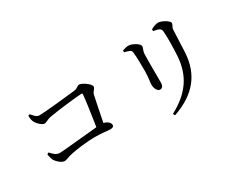

<svg xmlns="http://www.w3.org/2000/svg" viewBox="-97 -1228 2194 1760"><g transform="rotate(-30 1000.0 -348.0)"><path d="M184 -609C184 -592 187 -566 193 -552C202 -523 249 -473 278 -473C298 -473 322 -492 351 -498C419 -512 662 -541 705 -541C713 -541 717 -538 716 -530C712 -473 690 -323 672 -207C558 -198 306 -170 266 -170C226 -170 201 -199 176 -226L159 -217C159 -203 166 -174 174 -155C188 -126 235 -83 266 -83C290 -83 306 -97 357 -108C413 -120 527 -136 615 -136C692 -136 739 -126 771 -126C800 -126 812 -134 812 -152C812 -175 786 -200 747 -208C769 -317 791 -431 802 -479C809 -508 837 -519 837 -543C837 -572 759 -625 729 -625C708 -625 701 -602 663 -598C604 -590 328 -562 277 -562C242 -562 225 -591 202 -616Z M1719 -399C1722 -460 1727 -569 1729 -628C1731 -660 1749 -666 1749 -689C1749 -713 1677 -755 1637 -755C1617 -755 1585 -742 1562 -729L1563 -710C1588 -706 1610 -701 1623 -694C1641 -684 1643 -671 1644 -652C1649 -587 1647 -487 1642 -401C1629 -198 1533 -65 1340 39L1352 59C1584 -22 1707 -165 1719 -399ZM1289 -658C1305 -650 1307 -642 1309 -619C1314 -581 1315 -481 1315 -434C1314 -356 1304 -319 1304 -293C1304 -250 1325 -213 1351 -213C1373 -213 1389 -228 1389 -270C1389 -319 1387 -526 1390 -570C1393 -608 1408 -619 1408 -640C1408 -668 1338 -708 1299 -708C1280 -708 1256 -702 1235 -694V-675C1256 -670 1274 -665 1289 -658Z"/></g></svg>

Font: Noto Serif SC Medium
Style: Regular
Weight: 500
Designer: Ryoko NISHIZUKA 西塚涼子 (kana & ideographs); Frank Grießhammer (Latin, Greek & Cyrillic); Wenlong ZHANG 张文龙 (bopomofo); San
Foundry: Adobe Systems Incorporated
Version: Version 1.001;PS 1.001;hotconv 16.6.54;makeotf.lib2.5.65590